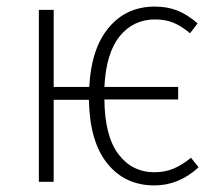

<svg xmlns="http://www.w3.org/2000/svg" viewBox="-20 -552 659 583"><path d="M583 -44Q523 11 449 11Q359 11 305.5 -56Q252 -123 250 -249H143V0H98V-522H143V-288H251Q257 -405 310.5 -468.5Q364 -532 450 -532Q488 -532 518.5 -520Q549 -508 580 -481L557 -451Q531 -473 506.5 -483Q482 -493 451 -493Q385 -493 343.5 -442Q302 -391 297 -288H521V-250H297Q298 -139 339.5 -84Q381 -29 449 -29Q481 -29 507 -40Q533 -51 560 -73Z"/></svg>

Font: Fira Sans Condensed ExtraLight
Style: Regular
Weight: 275
Width: 3
Designer: Carrois Corporate & Edenspiekermann AG
Foundry: Carrois Corporate GbR & Edenspiekermann AG
Version: Version 4.203